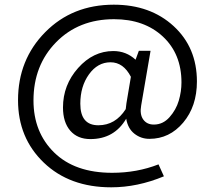

<svg xmlns="http://www.w3.org/2000/svg" viewBox="-20 -623 918 820"><path d="M623 -406 583 -173Q576 -135 591.5 -113Q607 -91 637 -91Q676 -91 704 -122.5Q732 -154 743.5 -193Q755 -232 755 -271Q755 -393 675.5 -467Q596 -541 467 -541Q316 -541 219.5 -442.5Q123 -344 123 -194Q123 -58 211.5 28.5Q300 115 459 115Q565 115 657 79L680 130Q567 177 455 177Q277 177 167 71.5Q57 -34 57 -195Q57 -368 173 -485.5Q289 -603 466 -603Q622 -603 721.5 -511.5Q821 -420 821 -275Q821 -169 762.5 -99.5Q704 -30 618 -30Q582 -30 554 -52Q526 -74 519 -116Q468 -29 366 -29Q311 -29 280 -65Q249 -101 249 -164Q249 -260 313.5 -332.5Q378 -405 464 -405Q519 -405 559 -368L573 -406ZM400 -88Q473 -88 517 -157L520 -182L539 -295Q507 -357 452 -357Q397 -357 360 -305.5Q323 -254 323 -180Q323 -88 400 -88Z"/></svg>

Font: EauTestInfant Medium
Style: Regular
Weight: 500
Designer: Christian Thalmann (Catharsis Fonts)
Version: Version 0.001;PS 000.001;hotconv 1.0.88;makeotf.lib2.5.64775